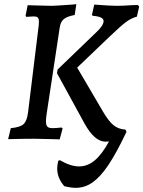

<svg xmlns="http://www.w3.org/2000/svg" viewBox="-20 -667 689 923"><path d="M267 3 237 2 143 0Q89 0 19 2L32 -51Q77 -55 93.5 -70.5Q110 -86 115 -128L165 -536Q167 -547 167 -563Q167 -578 161.5 -583Q156 -588 141 -588L106 -586L103 -592L113 -642L146 -641L229 -639Q243 -639 327 -645L347 -647L339 -595Q302 -588 286.5 -575Q271 -562 267 -534L204 -118Q201 -97 201 -84Q201 -65 208 -58Q215 -51 233 -51Q249 -51 276 -54L281 -50ZM508 -492 351 -342 476 -129Q503 -83 526.5 -64.5Q550 -46 583 -44L588 -34L587 -33H588Q540 68 501.5 125.5Q463 183 425.5 209.5Q388 236 344 236Q321 236 289 228Q255 189 255 143Q255 128 260 106L268 103Q319 133 360 133Q401 133 436 103.5Q471 74 504 13Q496 14 487 14Q435 14 387 -72L254 -315L257 -333L441 -510Q478 -544 478 -566Q478 -587 426 -591L422 -595L433 -645Q511 -639 543 -639Q569 -639 612 -642L643 -643L649 -635L638 -587Q611 -580 585 -560.5Q559 -541 508 -492Z"/></svg>

Font: Alegreya Medium
Style: Italic
Weight: 500
Italic angle: -7°
Designer: Juan Pablo del Peral
Foundry: Huerta Tipografica
Version: Version 2.008; ttfautohint (v1.8)